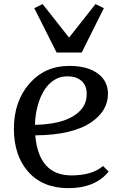

<svg xmlns="http://www.w3.org/2000/svg" viewBox="-20 -928 623 957"><path d="M521.5 -72.8Q454.6 9.8 320.8 9.8Q191.9 9.8 119.1 -73.7Q49.3 -154.3 49.3 -286.6Q49.3 -422.9 127 -511.7Q204.1 -599.6 324.7 -599.6Q417 -599.6 468.8 -560.5Q518.1 -523.9 518.1 -460Q518.1 -377.4 438 -320.8Q344.7 -254.9 155.8 -253.4Q172.9 -53.7 336.4 -53.7Q439 -53.7 493.7 -100.6ZM154.3 -305.7Q328.1 -309.1 389.6 -388.2Q412.1 -417.5 412.1 -460.9Q412.1 -517.6 363.3 -539.1Q344.2 -547.4 315.9 -547.4Q287.6 -547.4 265.6 -537.4Q243.7 -527.3 226.1 -510Q208.5 -492.7 195.3 -469.5Q182.1 -446.3 173.3 -419.4Q155.3 -364.3 154.3 -305.7ZM150.9 -887.2 192.4 -907.7 324.2 -740.7 456.1 -907.7 497.6 -887.2 387.2 -666H262.2Z"/></svg>

Font: Metamorphous
Style: Regular
Weight: 400
Designer: James Grieshaber
Foundry: James Grieshaber
Version: Version 1.001